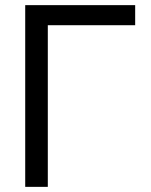

<svg xmlns="http://www.w3.org/2000/svg" viewBox="-20 -727 586 747"><path d="M505.9 -628.9H166V0H78.1V-707H505.9Z"/></svg>

Font: WEMIX Pretendard
Style: Regular
Weight: 400
Designer: Base glyphs from Inter by Rasmus Andersson; Hangeul glyphs from Noto Sans CJK(Source Han Sans) by Jang Soo-young and Kan
Foundry: Kil Hyung-jin
Version: Version 1.000